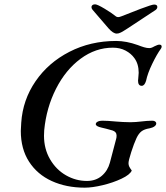

<svg xmlns="http://www.w3.org/2000/svg" viewBox="-20 -852 766 886"><path d="M76 -248Q76 -260 78 -286Q85 -391 144 -477Q203 -563 300.5 -613Q398 -663 516 -663Q563 -663 616 -644Q631 -638 644.5 -634Q658 -630 669 -630Q679 -630 692 -638Q708 -646 715 -646Q726 -646 726 -637Q726 -633 723 -628Q704 -602 682.5 -557.5Q661 -513 654 -479Q647 -456 634 -456Q617 -456 617 -480Q617 -486 618 -490Q620 -508 620 -516Q620 -557 600 -584Q585 -605 559.5 -618.5Q534 -632 501 -632Q421 -632 352 -581Q283 -530 238.5 -442.5Q194 -355 184 -251Q183 -242 183 -226Q183 -165 211 -117Q239 -69 284.5 -43Q330 -17 381 -17Q422 -17 449.5 -40.5Q477 -64 487 -101L516 -211Q518 -217 518 -226Q518 -244 499 -250Q486 -254 470 -258Q454 -262 449 -263Q422 -269 422 -279Q422 -286 430.5 -290.5Q439 -295 452 -295Q476 -295 518 -291Q528 -290 547.5 -289Q567 -288 582 -288Q593 -288 607 -289Q621 -290 628 -291Q660 -295 683 -295Q691 -295 696 -291.5Q701 -288 701 -282Q701 -275 693 -269Q685 -263 671 -260Q646 -256 633 -246Q620 -236 610 -215Q598 -189 585.5 -150Q573 -111 573 -99Q573 -90 576.5 -83Q580 -76 588 -65Q580 -46 541 -27.5Q502 -9 454 2.5Q406 14 371 14Q286 14 219 -16.5Q152 -47 114 -106Q76 -165 76 -248ZM481 -721 407 -807Q402 -813 402 -820Q404 -832 419 -832Q429 -832 462.5 -812Q496 -792 514 -777Q519 -773 525 -773Q531 -773 541 -777Q575 -791 628 -811Q681 -831 691 -831Q706 -831 706 -820Q706 -812 698 -806L569 -721Q549 -708 538.5 -702.5Q528 -697 519 -697Q502 -697 481 -721Z"/></svg>

Font: EB Garamond Medium
Style: Italic
Weight: 500
Italic angle: -17.2°
Designer: Georg Duffner and Octavio Pardo
Foundry: Georg Duffner
Version: Version 1.000